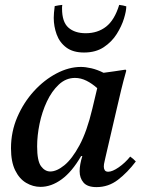

<svg xmlns="http://www.w3.org/2000/svg" viewBox="-20 -754 591 786"><path d="M146 11Q115 11 87 -5.5Q59 -22 42 -57Q25 -92 25 -147Q25 -215 51 -275Q77 -335 119 -381Q161 -427 211.5 -453.5Q262 -480 311 -480Q330 -480 354 -474.5Q378 -469 404 -456Q425 -459 447.5 -462Q470 -465 494 -469L497 -465Q485 -423 476 -385.5Q467 -348 458 -309L412 -111Q411 -104 408 -93Q405 -82 405 -72Q405 -63 409 -57Q413 -51 423 -51Q440 -51 466 -69Q492 -87 513 -113Q526 -104 536 -93Q502 -48 463 -18Q424 12 375 12Q338 12 322 -6.5Q306 -25 306 -53Q306 -80 317 -115H312Q275 -51 232.5 -20Q190 11 146 11ZM378 -393Q357 -412 334 -423.5Q311 -435 287 -435Q250 -435 221 -408Q192 -381 172 -338.5Q152 -296 142 -247.5Q132 -199 132 -155Q132 -95 148 -73.5Q164 -52 186 -52Q212 -52 243.5 -77.5Q275 -103 305.5 -159.5Q336 -216 358 -309ZM235 -734Q234 -728 234 -725.5Q234 -723 234 -719Q234 -664 260 -641Q286 -618 331 -618Q380 -618 414.5 -645Q449 -672 468 -734Q485 -732 497 -728Q497 -709 487.5 -678Q478 -647 458 -615Q438 -583 405 -561Q372 -539 324 -539Q279 -539 251.5 -559.5Q224 -580 212 -613Q200 -646 200 -681Q200 -690 201 -702Q202 -714 204 -729Q212 -731 219.5 -732Q227 -733 235 -734Z"/></svg>

Font: Tiro Devanagari Hindi
Style: Italic
Weight: 400
Italic angle: -11°
Designer: Devanagari: John Hudson & Fiona Ross, assisted by Paul Hanslow. Latin: John Hudson with Paul Hanslow, assisted by Kaja S
Foundry: Tiro Typeworks Ltd.
Version: Version 1.52